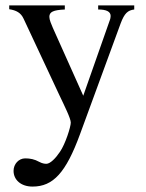

<svg xmlns="http://www.w3.org/2000/svg" viewBox="-20 -470 540 708"><path d="M475 -450H342V-435C373 -435 388 -427 388 -411C388 -407 387 -400 384 -393L287 -117L175 -367C169 -381 162 -397 162 -408C162 -426 176 -433 219 -435V-450H14V-436C40 -432 57 -423 67 -401L199 -119C218 -79 241 -33 241 -18C241 -2 221 61 201 90C185 114 165 134 151 134C145 134 136 133 125 127C107 117 91 114 73 114C49 114 30 135 30 160C30 193 57 218 100 218C176 218 223 167 275 25L425 -384C439 -421 451 -432 475 -435Z"/></svg>

Font: STIX Math
Style: Regular
Weight: 400
Designer: MicroPress Inc., with final additions and corrections provided by Coen Hoffman, Elsevier (retired)
Version: Version 1.1.0